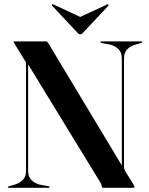

<svg xmlns="http://www.w3.org/2000/svg" viewBox="-20 -898 714 918"><path d="M217.5 -3.5Q217.5 -2 216.5 -1Q215.5 0 213 0H21.5Q19 0 18 -1Q17 -2 17 -3.5Q17 -5.5 22.5 -7.5L52.5 -16Q74.5 -23 89.5 -38.2Q104.5 -53.5 104.5 -82V-589Q104.5 -596 103.8 -599.5Q103 -603 97.5 -610.5L51 -686.5Q49 -690.5 47 -693.5Q45 -696.5 45 -698Q45 -699.5 46 -699.8Q47 -700 49.5 -700H201Q204.5 -700 206.8 -697.5Q209 -695 212.5 -689L570 -94.5L562.5 -79V-618Q562.5 -646.5 547.5 -662Q532.5 -677.5 510 -684L465 -692.5Q459.5 -694.5 459.5 -696.5Q459.5 -698 460.8 -699Q462 -700 464 -700H655.5Q658 -700 659.2 -699Q660.5 -698 660.5 -696.5Q660.5 -694.5 655 -692.5L625 -684Q603 -677.5 588 -662Q573 -646.5 573 -618V-98.5Q573 -92.5 574.8 -87.8Q576.5 -83 579 -79L614.5 -22Q620 -13 621.8 -9Q623.5 -5 623.5 -3Q623.5 -2 622.2 -1Q621 0 617.5 0H474Q466.5 0 466.5 -7.5Q466.5 -10 465.2 -14.2Q464 -18.5 462 -22L94 -623.5L114.5 -624V-81.5Q114.5 -53.5 129.5 -38.2Q144.5 -23 166.5 -16L212.5 -7.5Q217.5 -5.5 217.5 -3.5ZM392.5 -803.5 237 -876Q231 -879 229 -877Q228 -876 228 -874.2Q228 -872.5 230 -870L349.5 -742.5Q353.5 -738 356.5 -735.8Q359.5 -733.5 363.5 -733.5Q368 -733.5 371 -735.8Q374 -738 378 -742.5L497.5 -870Q499.5 -872.5 499.2 -874.2Q499 -876 498 -877Q496 -879 490.5 -876L334.5 -803.5Z"/></svg>

Font: Fraunces 120pt SemiBold
Style: Regular
Weight: 600
Version: Version 1.000;[b76b70a41]